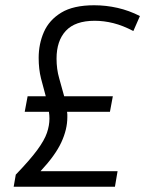

<svg xmlns="http://www.w3.org/2000/svg" viewBox="-20 -710 552 730"><path d="M427 -59 417 0H32L40 -46Q94 -102 121.5 -139.5Q149 -177 158.5 -205Q168 -233 168 -259Q168 -266 167.5 -272Q167 -278 166 -285H74L85 -344H154Q145 -376 136 -411.5Q127 -447 127 -490Q127 -543 147 -588.5Q167 -634 213 -662Q259 -690 338 -690Q383 -690 427 -680Q471 -670 512 -649L487 -592Q447 -613 411 -622Q375 -631 340 -631Q266 -631 230.5 -593Q195 -555 195 -487Q195 -447 205 -412.5Q215 -378 224 -344H409L398 -285H235Q236 -280 236 -274.5Q236 -269 236 -264Q236 -218 213 -168.5Q190 -119 134 -59Z"/></svg>

Font: Inria Sans Light
Style: Italic
Weight: 300
Italic angle: -10°
Designer: Black Foundry Team
Foundry: Black Foundry
Version: Version 1.2; ttfautohint (v1.8.3)